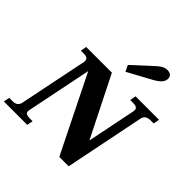

<svg xmlns="http://www.w3.org/2000/svg" viewBox="-279 -1194 1389 1389"><g transform="rotate(45 415.5 -499.0)"><path d="M419 -821 567 -957Q580 -970 601.5 -984Q623 -998 647 -998Q672 -998 684 -986.5Q696 -975 696 -957Q696 -932 678 -912.5Q660 -893 624 -873L442 -774ZM-19 -46H12Q39 -46 53 -55.5Q67 -65 72 -85L180 -614V-625Q180 -654 136 -654H106L114 -700H377L609 -238L685 -614Q686 -618 686 -625Q686 -654 641 -654H611L619 -700H859L851 -654H820Q768 -654 759 -614L635 0H539L248 -587L146 -85Q145 -81 145 -74Q145 -60 155.5 -53Q166 -46 189 -46H220L211 0H-28Z"/></g></svg>

Font: Taviraj ExtraBold
Style: Italic
Weight: 800
Italic angle: -12°
Designer: Katatrad Team
Foundry: CadsonDemak
Version: Version 1.001